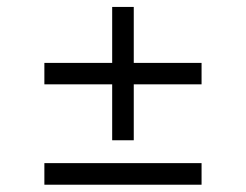

<svg xmlns="http://www.w3.org/2000/svg" viewBox="-20 -565 692 540"><path d="M104.8 -327.8H295.5V-170.5H356.2V-327.8H546.9V-388.1H356.2V-545.5H295.5V-388.1H104.8ZM104.8 -45.5H546.9V-106.2H104.8Z"/></svg>

Font: Karasuma Gothic
Style: Light
Weight: 300
Designer: Rasmus Andersson / Ryoko Nishizuka
Foundry: rsms
Version: Version 1.00